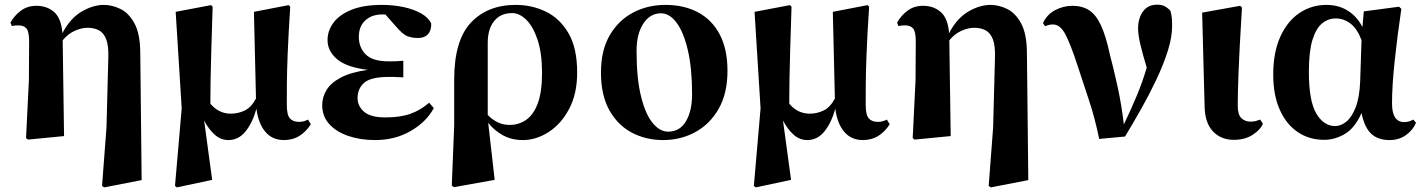

<svg xmlns="http://www.w3.org/2000/svg" viewBox="-20 -584 6109 824"><path d="M418 213.9 437 -37.1 444.8 -334Q446.8 -387.2 435.8 -415.5Q424.8 -443.8 403.8 -454.3Q382.8 -464.8 356 -464.8Q330.6 -464.8 301.5 -452.1Q272.5 -439.5 249 -411.1L254.9 0L100.1 15.1L91.8 8.8L104 -240.2L105 -405.8Q105 -447.3 94 -461.2Q83 -475.1 59.1 -475.1Q51.3 -475.1 44.9 -474.6Q38.6 -474.1 30.8 -472.2L24.9 -486.8Q40.5 -516.1 68.8 -537.6Q97.2 -559.1 136.2 -559.1Q181.6 -559.1 212.2 -532.5Q242.7 -505.9 248 -441.9Q281.7 -505.9 330.6 -534.4Q379.4 -563 425.8 -563Q460.9 -563 496.8 -545.7Q532.7 -528.3 557.1 -483.6Q581.5 -439 582 -356.9L587.9 189L426.8 220.2Z M960 17.1Q926.8 17.1 900.6 -6.8Q874.5 -30.8 856 -66.9L890.6 188L738.8 220.2L731 213.9L759.8 -119.1L733.9 -533.2L885.7 -562L892.6 -555.2Q889.2 -448.2 887 -373.8Q884.8 -299.3 883.8 -244.1Q882.8 -189 882.8 -139.2Q918.5 -96.2 970.7 -96.2Q1002.4 -96.2 1030.5 -109.9Q1058.6 -123.5 1078.6 -161.1L1069.8 -533.2L1218.8 -562L1225.6 -555.2Q1217.8 -434.1 1214.6 -353.8Q1211.4 -273.4 1211.2 -221.7Q1210.9 -169.9 1210.9 -134.8Q1210.9 -90.8 1224.1 -75.9Q1237.3 -61 1262.7 -61Q1274.9 -61 1284.2 -63.7Q1293.5 -66.4 1301.8 -70.8L1314 -50.8Q1294.4 -19.5 1265.6 -1.2Q1236.8 17.1 1198.7 17.1Q1148.4 17.1 1118.4 -18.8Q1088.4 -54.7 1080.6 -117.2Q1063 -55.7 1033.2 -19.3Q1003.4 17.1 960 17.1Z M1589.8 17.1Q1526.4 17.1 1474.9 -0.5Q1423.3 -18.1 1393.1 -51.5Q1362.8 -85 1362.8 -132.8Q1362.8 -166.5 1381.1 -197.3Q1399.4 -228 1442.4 -251Q1485.4 -273.9 1558.6 -284.2Q1467.3 -295.4 1426.5 -330.1Q1385.7 -364.7 1385.7 -412.1Q1385.7 -452.1 1411.1 -486.6Q1436.5 -521 1488.5 -542Q1540.5 -563 1619.6 -563Q1668 -563 1711.7 -553.7Q1755.4 -544.4 1787.1 -526.6Q1818.8 -508.8 1830.6 -482.9Q1831.5 -453.6 1816.9 -437.3Q1802.2 -420.9 1773.9 -420.9Q1750 -420.9 1729.5 -428.2Q1709 -435.5 1678.7 -471.2L1633.8 -522H1620.6Q1575.7 -522 1547.9 -496.6Q1520 -471.2 1520 -425.8Q1520 -380.4 1549.3 -350.6Q1578.6 -320.8 1647 -320.8Q1662.6 -320.8 1677 -321Q1691.4 -321.3 1710.9 -323.2V-252Q1685.1 -253.4 1672.4 -253.7Q1659.7 -253.9 1649.9 -253.9Q1571.8 -253.9 1543.2 -229Q1514.6 -204.1 1514.6 -163.1Q1514.6 -128.4 1542.7 -104.2Q1570.8 -80.1 1633.8 -80.1Q1698.2 -80.1 1741.2 -95.5Q1784.2 -110.8 1821.8 -143.1L1841.8 -120.1Q1809.6 -60.5 1742.4 -21.7Q1675.3 17.1 1589.8 17.1Z M1918.9 212.9 1929.2 -44.9V-242.2Q1929.2 -410.2 2000.7 -486.6Q2072.3 -563 2193.8 -563Q2263.2 -563 2323 -533.9Q2382.8 -504.9 2419.9 -441.2Q2457 -377.4 2457 -272.9Q2457 -181.6 2422.6 -116.7Q2388.2 -51.8 2334.5 -17.3Q2280.8 17.1 2224.1 17.1Q2175.8 17.1 2138.4 -3.4Q2101.1 -23.9 2075.2 -57.1L2103 188L1928.2 219.2ZM2073.2 -90.8Q2090.3 -72.3 2114 -60.1Q2137.7 -47.9 2167 -47.9Q2206.5 -47.9 2238 -69.6Q2269.5 -91.3 2287.8 -140.1Q2306.2 -189 2306.2 -271Q2306.2 -356 2287.1 -413.1Q2268.1 -470.2 2238.8 -499Q2209.5 -527.8 2178.2 -527.8Q2128.4 -527.8 2101.1 -494.1Q2073.7 -460.4 2073.2 -401.9Z M2826.2 17.1Q2751.5 17.1 2690.9 -15.1Q2630.4 -47.4 2594.7 -111.8Q2559.1 -176.3 2559.1 -272.9Q2559.1 -367.2 2596.2 -431.6Q2633.3 -496.1 2696 -529.5Q2758.8 -563 2835.9 -563Q2915 -563 2974.9 -531.5Q3034.7 -500 3068.4 -437Q3102.1 -374 3102.1 -279.8Q3102.1 -183.6 3064.5 -117.4Q3026.9 -51.3 2964.1 -17.1Q2901.4 17.1 2826.2 17.1ZM2847.2 -19Q2897.5 -19 2923.8 -63.5Q2950.2 -107.9 2950.2 -179.2Q2950.2 -290.5 2932.1 -368.2Q2914.1 -445.8 2883.8 -486.3Q2853.5 -526.9 2816.9 -526.9Q2769.5 -526.9 2740.7 -482.4Q2711.9 -438 2711.9 -366.2Q2711.9 -247.6 2731 -170.7Q2750 -93.8 2780.8 -56.4Q2811.5 -19 2847.2 -19Z M3444.3 17.1Q3411.1 17.1 3385 -6.8Q3358.9 -30.8 3340.3 -66.9L3375 188L3223.1 220.2L3215.3 213.9L3244.1 -119.1L3218.3 -533.2L3370.1 -562L3377 -555.2Q3373.5 -448.2 3371.3 -373.8Q3369.1 -299.3 3368.2 -244.1Q3367.2 -189 3367.2 -139.2Q3402.8 -96.2 3455.1 -96.2Q3486.8 -96.2 3514.9 -109.9Q3543 -123.5 3563 -161.1L3554.2 -533.2L3703.1 -562L3710 -555.2Q3702.1 -434.1 3699 -353.8Q3695.8 -273.4 3695.6 -221.7Q3695.3 -169.9 3695.3 -134.8Q3695.3 -90.8 3708.5 -75.9Q3721.7 -61 3747.1 -61Q3759.3 -61 3768.6 -63.7Q3777.8 -66.4 3786.1 -70.8L3798.3 -50.8Q3778.8 -19.5 3750 -1.2Q3721.2 17.1 3683.1 17.1Q3632.8 17.1 3602.8 -18.8Q3572.8 -54.7 3564.9 -117.2Q3547.4 -55.7 3517.6 -19.3Q3487.8 17.1 3444.3 17.1Z M4223.1 213.9 4242.2 -37.1 4250 -334Q4252 -387.2 4241 -415.5Q4230 -443.8 4209 -454.3Q4188 -464.8 4161.1 -464.8Q4135.7 -464.8 4106.7 -452.1Q4077.6 -439.5 4054.2 -411.1L4060.1 0L3905.3 15.1L3897 8.8L3909.2 -240.2L3910.2 -405.8Q3910.2 -447.3 3899.2 -461.2Q3888.2 -475.1 3864.3 -475.1Q3856.4 -475.1 3850.1 -474.6Q3843.8 -474.1 3835.9 -472.2L3830.1 -486.8Q3845.7 -516.1 3874 -537.6Q3902.3 -559.1 3941.4 -559.1Q3986.8 -559.1 4017.3 -532.5Q4047.9 -505.9 4053.2 -441.9Q4086.9 -505.9 4135.7 -534.4Q4184.6 -563 4231 -563Q4266.1 -563 4302 -545.7Q4337.9 -528.3 4362.3 -483.6Q4386.7 -439 4387.2 -356.9L4393.1 189L4231.9 220.2Z M4697.3 12.2Q4679.2 -77.1 4653.3 -154.5Q4627.4 -231.9 4604 -304.2Q4573.2 -397.9 4551.3 -438.5Q4529.3 -479 4499 -479Q4481 -479 4465.3 -471.2L4456.1 -484.9Q4473.1 -522 4508.3 -540.5Q4543.5 -559.1 4583 -559.1Q4624.5 -559.1 4654.1 -540Q4683.6 -521 4704.8 -475.6Q4726.1 -430.2 4743.2 -350.1Q4760.3 -285.6 4776.9 -209.5Q4793.5 -133.3 4803.2 -49.8Q4834.5 -115.2 4858.9 -173.8Q4883.3 -232.4 4901.4 -293.9Q4883.8 -351.6 4874 -393.3Q4864.3 -435.1 4864.3 -461.9Q4864.3 -505.4 4885.3 -534.7Q4906.2 -564 4946.3 -564Q4964.8 -564 4977.5 -557.6Q4990.2 -551.3 5002.9 -538.1Q5007.8 -521.5 5009 -507.3Q5010.3 -493.2 5010.3 -472.2Q5010.3 -423.8 4991.7 -365.2Q4973.1 -306.6 4943.1 -243.2Q4913.1 -179.7 4877.7 -116.9Q4842.3 -54.2 4808.1 2Z M5274.9 16.1Q5220.2 16.1 5186 -19.8Q5151.9 -55.7 5149.9 -123L5139.2 -529.8L5302.2 -559.1L5310.1 -551.8Q5304.2 -453.6 5300.5 -384.8Q5296.9 -315.9 5295.2 -268.6Q5293.5 -221.2 5292.7 -188.7Q5292 -156.2 5292 -130.9Q5292 -91.3 5307.9 -76.7Q5323.7 -62 5346.2 -62Q5359.9 -62 5369.9 -64.7Q5379.9 -67.4 5388.2 -70.8L5399.9 -53.2Q5389.6 -27.3 5356.4 -5.6Q5323.2 16.1 5274.9 16.1Z M5663.1 16.1Q5598.6 16.1 5549.3 -17.3Q5500 -50.8 5472.2 -113.3Q5444.3 -175.8 5444.3 -264.2Q5444.3 -359.4 5474.6 -426.3Q5504.9 -493.2 5556.6 -528.1Q5608.4 -563 5672.4 -563Q5724.6 -563 5764.4 -538.1Q5804.2 -513.2 5827.1 -467.8L5833 -535.2L5984.4 -555.2L5994.1 -545.9Q5977.1 -431.2 5965.6 -323.7Q5954.1 -216.3 5954.1 -140.1Q5954.1 -60.1 6006.3 -60.1Q6019 -60.1 6028.1 -63.2Q6037.1 -66.4 6045.4 -70.8L6057.1 -57.1Q6044.4 -26.4 6014.4 -4.6Q5984.4 17.1 5943.4 17.1Q5893.1 17.1 5864.3 -10.5Q5835.4 -38.1 5823.2 -99.1Q5794.9 -34.7 5752 -9.3Q5709 16.1 5663.1 16.1ZM5823.2 -412.1Q5803.7 -462.4 5774.9 -483.6Q5746.1 -504.9 5712.4 -504.9Q5680.2 -504.9 5654.1 -483.6Q5627.9 -462.4 5612.5 -412.4Q5597.2 -362.3 5597.2 -275.9Q5597.2 -151.4 5628.9 -97.2Q5660.6 -43 5710.4 -43Q5734.4 -43 5757.8 -61.8Q5781.2 -80.6 5797.9 -122.8Q5814.5 -165 5817.4 -234.9Z"/></svg>

Font: Source Han Serif TW Heavy
Style: Regular
Weight: 900
Designer: Ryoko NISHIZUKA Ë•øÂ°öÊ∂ºÂ≠ê (kana & ideographs); Frank Grie√ühammer (Latin, Greek & Cyrillic); Wenlong ZHANG Âº†ÊñáÈæô 
Foundry: Adobe
Version: Version 2.003;hotconv 1.1.1;makeotfexe 2.6.0